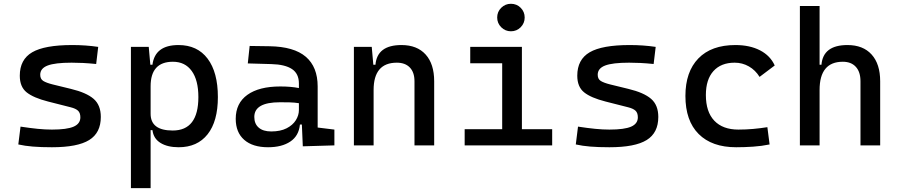

<svg xmlns="http://www.w3.org/2000/svg" viewBox="-20 -764 4728 1009"><path d="M252.9 9.8Q194.3 9.8 152.6 6.3Q110.8 2.9 76.2 -4.9L87.9 -98.6Q139.2 -90.8 178.5 -86.9Q217.8 -83 252.9 -83Q331.5 -83 366.9 -98.4Q402.3 -113.8 402.3 -147.5Q402.3 -170.9 389.9 -182.4Q377.4 -193.8 351.6 -200.2L232.4 -230.5Q155.8 -250 119.9 -278.8Q84 -307.6 84 -366.2Q84 -451.2 149.2 -489.3Q214.4 -527.3 359.4 -527.3Q430.7 -527.3 496.1 -517.6L485.4 -427.7Q445.8 -431.6 415.5 -433.1Q385.3 -434.6 356.4 -434.6Q269.5 -434.6 230.5 -419.7Q191.4 -404.8 191.4 -371.1Q191.4 -348.6 207.5 -338.6Q223.6 -328.6 256.8 -320.3L352.5 -296.9Q434.1 -277.3 471.9 -244.6Q509.8 -211.9 509.8 -149.4Q509.8 -65.9 448.7 -28.1Q387.7 9.8 252.9 9.8Z M668 224.6V-517.6H761.7L770 -423.8H781.2Q794.4 -527.3 918 -527.3Q1017.1 -527.3 1071 -455.8Q1125 -384.3 1125 -253.9Q1125 -126.5 1071 -58.3Q1017.1 9.8 918.9 9.8Q860.4 9.8 823.5 -12.9Q786.6 -35.6 781.2 -80.1H771.5V224.6ZM888.7 -439.5Q771.5 -439.5 771.5 -310.5V-166Q771.5 -78.1 887.7 -78.1Q1022.5 -78.1 1022.5 -253.9Q1022.5 -342.8 987.5 -391.1Q952.6 -439.5 888.7 -439.5Z M1388.7 9.8Q1307.6 9.8 1263.2 -29.3Q1218.8 -68.4 1218.8 -139.6Q1218.8 -221.7 1280 -265.6Q1341.3 -309.6 1453.1 -309.6Q1508.8 -309.6 1550.8 -301.3V-325.2Q1550.8 -377 1514.4 -401.1Q1478 -425.3 1406.2 -427.2L1282.2 -430.7L1292 -522.5L1396.5 -521Q1524.9 -519 1587.2 -465.6Q1649.4 -412.1 1649.4 -309.6V-93.8L1737.3 -83V0L1571.3 4.9L1566.4 -109.4H1556.2Q1550.3 -49.8 1505.6 -20Q1460.9 9.8 1388.7 9.8ZM1405.3 -73.2Q1453.6 -73.2 1486.1 -89.8Q1518.6 -106.4 1534.7 -132.3Q1550.8 -158.2 1550.8 -185.5V-221.7Q1525.9 -225.6 1501.2 -226.1Q1476.6 -226.6 1451.2 -226.6Q1316.4 -226.6 1316.4 -149.4Q1316.4 -113.3 1339.6 -93.3Q1362.8 -73.2 1405.3 -73.2Z M1839.8 0V-517.6H1933.6L1941.9 -423.8H1953.1Q1961.9 -527.3 2089.8 -527.3Q2171.9 -527.3 2216.8 -477.5Q2261.7 -427.7 2261.7 -336.9V0H2158.2V-336.9Q2158.2 -383.8 2133.8 -409.2Q2109.4 -434.6 2065.4 -434.6Q1943.4 -434.6 1943.4 -291V0Z M2665 -599.6Q2635.3 -599.6 2614 -620.8Q2592.8 -642.1 2592.8 -671.9Q2592.8 -702.1 2614 -723.1Q2635.3 -744.1 2665 -744.1Q2695.3 -744.1 2716.3 -723.1Q2737.3 -702.1 2737.3 -671.9Q2737.3 -642.1 2716.3 -620.8Q2695.3 -599.6 2665 -599.6ZM2421.9 0V-85H2619.1V-431.6H2451.2V-517.6H2722.7V-85H2881.8V0Z M3182.6 9.8Q3124 9.8 3082.3 6.3Q3040.5 2.9 3005.9 -4.9L3017.6 -98.6Q3068.8 -90.8 3108.2 -86.9Q3147.5 -83 3182.6 -83Q3261.2 -83 3296.6 -98.4Q3332 -113.8 3332 -147.5Q3332 -170.9 3319.6 -182.4Q3307.1 -193.8 3281.2 -200.2L3162.1 -230.5Q3085.4 -250 3049.6 -278.8Q3013.7 -307.6 3013.7 -366.2Q3013.7 -451.2 3078.9 -489.3Q3144 -527.3 3289.1 -527.3Q3360.4 -527.3 3425.8 -517.6L3415 -427.7Q3375.5 -431.6 3345.2 -433.1Q3314.9 -434.6 3286.1 -434.6Q3199.2 -434.6 3160.2 -419.7Q3121.1 -404.8 3121.1 -371.1Q3121.1 -348.6 3137.2 -338.6Q3153.3 -328.6 3186.5 -320.3L3282.2 -296.9Q3363.8 -277.3 3401.6 -244.6Q3439.5 -211.9 3439.5 -149.4Q3439.5 -65.9 3378.4 -28.1Q3317.4 9.8 3182.6 9.8Z M3848.6 9.8Q3721.2 9.8 3651.6 -59.8Q3582 -129.4 3582 -259.8Q3582 -386.7 3650.1 -457Q3718.3 -527.3 3844.7 -527.3Q3920.4 -527.3 3974.4 -499.3Q4028.3 -471.2 4051.3 -419.9L3971.7 -359.9Q3949.7 -395.5 3915.5 -415Q3881.3 -434.6 3840.8 -434.6Q3769 -434.6 3729.2 -390.4Q3689.5 -346.2 3689.5 -264.6Q3689.5 -176.3 3733.9 -129.6Q3778.3 -83 3860.4 -83Q3899.4 -83 3937.7 -86.4Q3976.1 -89.8 4012.7 -95.7L4024.4 -4.9Q3981.9 3.9 3937 6.8Q3892.1 9.8 3848.6 9.8Z M4183.6 0V-732.4H4287.1V-423.8H4296.9Q4305.7 -527.3 4433.6 -527.3Q4515.6 -527.3 4560.5 -477.5Q4605.5 -427.7 4605.5 -336.9V0H4502V-336.9Q4502 -386.2 4477.5 -412.8Q4453.1 -439.5 4409.2 -439.5Q4287.1 -439.5 4287.1 -291V0Z"/></svg>

Font: Caskaydia Cove
Style: Regular
Weight: 400
Monospace: yes
Designer: Aaron Bell
Foundry: Saja Typeworks
Version: Version 4.300; ttfautohint (v1.8.3)